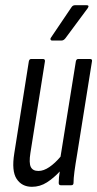

<svg xmlns="http://www.w3.org/2000/svg" viewBox="-20 -713 374 739"><path d="M103 6Q64 6 44 -24.5Q24 -55 35 -123L91 -477Q93 -486 100 -486H145Q154 -486 153 -477L97 -124Q91 -86 98.5 -70.5Q106 -55 128 -55Q148 -55 170 -70Q192 -85 213 -110L272 -477Q274 -486 281 -486H326Q336 -486 334 -477L277 -120Q270 -79 266.5 -52.5Q263 -26 263 -9Q263 0 254 0H214Q206 0 206 -9Q206 -19 207 -30.5Q208 -42 210 -53Q187 -28 160.5 -11Q134 6 103 6ZM180 -557Q176 -557 174.5 -560.5Q173 -564 176 -568L255 -685Q260 -693 269 -693H313Q325 -693 318 -682L232 -566Q225 -557 217 -557Z"/></svg>

Font: Sofia Sans Extra Condensed
Style: Italic
Weight: 400
Italic angle: -9°
Designer: Botio Nikoltchev, Ani Petrova
Foundry: lettersoup
Version: Version 4.101; ttfautohint (v1.8.4.7-5d5b)